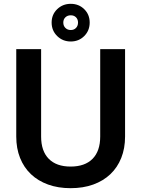

<svg xmlns="http://www.w3.org/2000/svg" viewBox="-20 -968 739 1004"><path d="M349 16Q284 16 231.5 -3Q179 -22 142 -57Q105 -92 85 -142Q65 -192 65 -254V-711H195V-254Q195 -178 235 -137.5Q275 -97 349 -97Q424 -97 464 -137.5Q504 -178 504 -254V-711H634V-254Q634 -192 614 -142Q594 -92 557 -57Q520 -22 467.5 -3Q415 16 349 16ZM350 -751Q308 -751 279 -779.5Q250 -808 250 -850Q250 -892 279 -920Q308 -948 350 -948Q392 -948 420.5 -920Q449 -892 449 -850Q449 -808 420.5 -779.5Q392 -751 350 -751ZM350 -811Q367 -811 377.5 -822Q388 -833 388 -850Q388 -867 377.5 -877.5Q367 -888 350 -888Q333 -888 322 -877.5Q311 -867 311 -850Q311 -833 322 -822Q333 -811 350 -811Z"/></svg>

Font: Geist SemBd
Style: Regular
Weight: 400
Designer: Basement.studio, Andrés Briganti, Mateo Zaragoza
Foundry: Basement.studio, Vercel, Andrés Briganti, Guido Ferreyra, Mateo Zaragoza
Version: Version 1.401